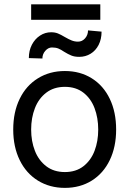

<svg xmlns="http://www.w3.org/2000/svg" viewBox="-20 -870 607 900"><path d="M42 -262.7Q42 -344.7 72.3 -406.7Q102.5 -468.8 157.7 -502.9Q212.9 -537.1 284.2 -537.1Q355.5 -537.1 410.2 -502.9Q464.8 -468.8 494.6 -406.7Q524.4 -344.7 524.4 -262.7Q524.4 -181.6 494.6 -119.6Q464.8 -57.6 410.2 -23.4Q355.5 10.7 284.2 10.7Q212.9 10.7 157.7 -23.4Q102.5 -57.6 72.3 -119.6Q42 -181.6 42 -262.7ZM440.4 -262.7Q440.4 -317.4 423.3 -362.8Q406.2 -408.2 371.1 -435.5Q335.9 -462.9 284.2 -462.9Q232.4 -462.9 196.8 -435.5Q161.1 -408.2 143.6 -362.8Q126 -317.4 126 -262.7Q126 -208 143.6 -163.1Q161.1 -118.2 196.8 -90.8Q232.4 -63.5 284.2 -63.5Q335.9 -63.5 371.1 -90.8Q406.2 -118.2 423.3 -163.1Q440.4 -208 440.4 -262.7ZM351.6 -603.5Q329.1 -603.5 314 -609.9Q298.8 -616.2 281.2 -627Q265.6 -637.7 253.4 -642.6Q241.2 -647.5 223.6 -647.5Q206.1 -647.5 192.4 -631.8Q178.7 -616.2 178.7 -595.7L115.2 -597.7Q115.2 -632.8 129.4 -660.2Q143.6 -687.5 167.5 -703.1Q191.4 -718.8 219.7 -718.8Q237.3 -718.8 251 -713.4Q264.6 -708 284.2 -696.3Q302.7 -685.5 316.4 -680.2Q330.1 -674.8 345.7 -674.8Q365.2 -674.8 378.9 -690.4Q392.6 -706.1 392.6 -727.5L456.1 -721.7Q456.1 -686.5 442.4 -659.7Q428.7 -632.8 404.8 -618.2Q380.9 -603.5 351.6 -603.5ZM450.2 -777.3H126V-849.6H450.2Z"/></svg>

Font: Pretendard Std Variable
Style: Regular
Weight: 400
Designer: Base glyphs from Inter by Rasmus Andersson; Hangeul glyphs from Noto Sans CJK(Source Han Sans) by Jang Soo-young and Kan
Foundry: Kil Hyung-jin
Version: Version 1.309;Glyphs 3.2 (3225)